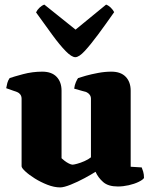

<svg xmlns="http://www.w3.org/2000/svg" viewBox="-20 -812 662 836"><path d="M242 4Q216 4 186.5 -7.5Q157 -19 131.5 -35Q106 -51 90 -66Q74 -81 74 -88V-382Q74 -393 68.5 -400.5Q63 -408 55 -411L7 -428Q9 -440 12 -451Q15 -462 22 -472Q39 -478 80 -489Q121 -500 164 -500Q205 -500 226.5 -477.5Q248 -455 248 -417V-123Q252 -119 261 -112Q270 -105 280 -100Q290 -95 296 -95Q301 -95 316 -99Q331 -103 348 -110.5Q365 -118 376 -127V-382Q376 -392 370.5 -399.5Q365 -407 356 -411L303 -426Q305 -442 310.5 -454.5Q316 -467 320 -472Q331 -476 354.5 -482.5Q378 -489 407.5 -494.5Q437 -500 465 -500Q506 -500 527.5 -477.5Q549 -455 549 -417V-86L597 -83Q600 -76 603.5 -64.5Q607 -53 607 -37Q602 -29 583.5 -20Q565 -11 540.5 -5.5Q516 0 493 0Q451 0 429 -19.5Q407 -39 396 -64Q379 -53 348.5 -36.5Q318 -20 288 -8Q258 4 242 4ZM308 -563Q292 -563 266 -589.5Q240 -616 207.5 -660.5Q175 -705 137 -758Q142 -769 152 -778.5Q162 -788 173 -792L309 -683L442 -792Q453 -788 463 -778Q473 -768 477 -759Q440 -706 407 -661.5Q374 -617 349 -590Q324 -563 308 -563Z"/></svg>

Font: Texturina 12pt Black
Style: Regular
Weight: 900
Designer: Guillermo Torres Carreño
Foundry: Omnibus-Type
Version: Version 1.002